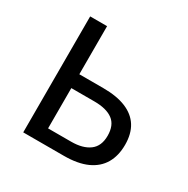

<svg xmlns="http://www.w3.org/2000/svg" viewBox="-128 -652 754 768"><g transform="rotate(30 249.0 -268.0)"><path d="M153.8 -313.5H264.2Q327.1 -313.5 369.1 -296.1Q411.1 -278.8 432.4 -244.9Q453.6 -210.9 453.6 -160.6Q453.6 -109.9 432.6 -74Q411.6 -38.1 369.4 -19Q327.1 0 263.2 0H75.7V-535.6H153.8ZM375 -156.7Q375 -205.6 345.7 -227.5Q316.4 -249.5 260.3 -249.5H153.8V-63.5H260.3Q314 -63.5 344.5 -86.2Q375 -108.9 375 -156.7Z"/></g></svg>

Font: Open Sans SemiCondensed
Style: Regular
Weight: 400
Width: 4
Designer: Monotype Design Team
Foundry: Monotype Imaging Inc.
Version: Version 3.000